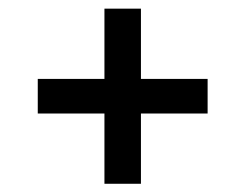

<svg xmlns="http://www.w3.org/2000/svg" viewBox="-20 -608 582 455"><path d="M227.5 -172.5V-339H69.5V-421H227.5V-587.5H314V-421H472V-339H314V-172.5Z"/></svg>

Font: Encode Sans SC Medium
Style: Regular
Weight: 500
Version: Version 3.002